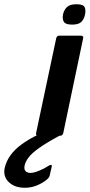

<svg xmlns="http://www.w3.org/2000/svg" viewBox="-171 -640 422 905"><path d="M127 -12Q124 0 111 0H9Q-3 0 -1 -12L94 -460Q97 -472 109 -472H211Q216 -472 219.5 -468.5Q223 -465 221 -460ZM230 -572Q225 -549 212 -536.5Q199 -524 169 -524Q139 -524 130.5 -536.5Q122 -549 126 -572Q131 -594 145 -607Q159 -620 189 -620Q221 -620 227.5 -607Q234 -594 230 -572ZM-54 245Q-102 245 -129.5 218.5Q-157 192 -149 152Q-141 118 -120.5 90.5Q-100 63 -70.5 41.5Q-41 20 -6 2Q6 -4 18.5 -8Q31 -12 45 -12H108Q115 -12 115 -8Q115 -4 107 1Q46 34 12 58.5Q-22 83 -36.5 102.5Q-51 122 -55 140Q-59 160 -49 168Q-39 176 -25 175Q-9 174 15 164Q39 154 57 142Q64 137 69.5 137.5Q75 138 73 145L64 184Q63 193 56.5 200Q50 207 40 214Q18 229 -5 237Q-28 245 -54 245Z"/></svg>

Font: Glory
Style: Bold Italic
Weight: 700
Italic angle: -12°
Version: Version 1.011